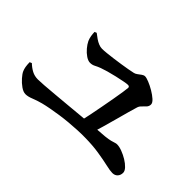

<svg xmlns="http://www.w3.org/2000/svg" viewBox="-95 -961 1189 1189"><g transform="rotate(45 500.0 -366.0)"><path d="M537.9 -179.4Q546.1 -213.7 554.9 -256.8Q563.7 -299.9 572 -345Q580.2 -390 587.6 -430.3Q594.9 -470.7 599.3 -500.5Q603.7 -530.2 604.6 -542.1Q605.1 -554.8 590.2 -554.8Q579.6 -554.8 555.3 -550Q531 -545.3 500.6 -538.4Q470.2 -531.5 442.6 -523.6Q415.1 -515.7 397.8 -509.3Q377.4 -501.6 361.9 -493.3Q346.4 -485 327.8 -485Q310.5 -485 289.9 -498.9Q269.3 -512.8 251.8 -533.4Q234.4 -554.1 225.2 -573.4Q218.2 -589.6 215.4 -606.7Q212.6 -623.9 212.3 -640.4L225.9 -645.7Q241.4 -633.3 257.2 -622.5Q273 -611.7 288.6 -605.4Q304.2 -599 318.6 -599Q334.8 -599 359.5 -601.6Q384.2 -604.1 412.8 -607.9Q441.5 -611.7 469.9 -616Q498.3 -620.3 523 -624.7Q547.6 -629.1 564 -632.9Q574.6 -635.1 585.4 -643.4Q596.3 -651.7 607.2 -659.5Q618 -667.3 628.2 -667.3Q640.6 -667.3 664.7 -657.5Q688.9 -647.7 714.9 -632.4Q740.9 -617 759.3 -600.5Q777.6 -583.9 777.6 -569.9Q777.6 -554.3 767.3 -542.8Q756.9 -531.4 745.4 -520.7Q733.8 -510.1 729.4 -496.3Q722.9 -476.1 712.4 -438Q701.8 -400 689.4 -353.8Q677 -307.6 663.8 -262Q650.7 -216.4 639.3 -180.6ZM182.5 -64.9Q163 -64.9 139.9 -81.1Q116.8 -97.3 97.9 -118.9Q78.9 -140.4 72.2 -156Q66.4 -169.4 63.8 -184.5Q61.2 -199.6 60.6 -223.5L74.3 -229.3Q95.6 -208.8 119.3 -196.3Q142.9 -183.8 172.3 -183.8Q188.6 -183.8 224.8 -186.4Q261 -189.1 310.9 -193.5Q360.8 -197.9 416.7 -203Q472.5 -208.1 528 -213.3Q583.6 -218.4 632.7 -222.4Q681.8 -226.4 716.6 -228.9Q745.1 -232.1 761 -236.1Q776.8 -240.2 786 -243.5Q795.2 -246.8 803.1 -246.8Q823 -246.8 848.6 -237.2Q874.3 -227.6 898.6 -212.8Q922.9 -198 938.8 -181.1Q954.7 -164.1 954.7 -148.5Q954.7 -127.5 942.1 -113.8Q929.5 -100.1 907.6 -100.1Q888.1 -100.1 849.6 -109Q811 -117.9 755.9 -126.6Q700.8 -135.4 631.5 -136Q601.4 -136.5 566.2 -134.8Q530.9 -133 494.2 -129.8Q457.5 -126.5 421.7 -121.2Q385.8 -116 353.5 -109.9Q321.1 -103.9 295.4 -97.3Q259.5 -87.7 231.7 -76.3Q203.9 -64.9 182.5 -64.9Z"/></g></svg>

Font: Noto Serif SC ExtraLight
Style: Regular
Weight: 200
Designer: Ryoko NISHIZUKA 西塚涼子 (kana & ideographs); Frank Grießhammer (Latin, Greek & Cyrillic); Wenlong ZHANG 张文龙 (bopomofo); San
Foundry: Adobe
Version: Version 2.002-H1;hotconv 1.1.0;makeotfexe 2.6.0